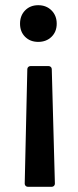

<svg xmlns="http://www.w3.org/2000/svg" viewBox="-20 -518 300 738"><path d="M198 -427Q198 -396 178 -376.5Q158 -357 127 -357Q96 -357 76.5 -376.5Q57 -396 57 -427Q57 -458 76.5 -478Q96 -498 127 -498Q158 -498 178 -478Q198 -458 198 -427ZM97 -264H167Q172 -264 175.5 -260.5Q179 -257 179 -252L191 188Q191 193 187.5 196.5Q184 200 179 200H87Q82 200 78.5 196.5Q75 193 75 188L85 -252Q85 -257 88.5 -260.5Q92 -264 97 -264Z"/></svg>

Font: Barlow SemiBold
Style: Regular
Weight: 600
Designer: Jeremy Tribby
Foundry: Tribby Type
Version: Version 1.422